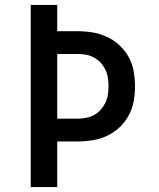

<svg xmlns="http://www.w3.org/2000/svg" viewBox="-20 -755 640 775"><path d="M104 0V-735H211V-629H294Q324 -629 354.5 -624Q385 -619 412.5 -606Q440 -593 462.5 -572Q485 -551 499.5 -524.5Q514 -498 519.5 -467.5Q525 -437 525 -407Q525 -376 519.5 -346Q514 -316 499.5 -289Q485 -262 462.5 -241Q440 -220 412.5 -207Q385 -194 354.5 -189Q324 -184 294 -184H211V0ZM211 -276H294Q311 -276 328 -279.5Q345 -283 360 -291Q375 -299 386.5 -312Q398 -325 405.5 -340.5Q413 -356 415.5 -373Q418 -390 418 -407Q418 -424 415.5 -441Q413 -458 405.5 -473.5Q398 -489 386.5 -501.5Q375 -514 360 -522.5Q345 -531 328 -534Q311 -537 294 -537H211Z"/></svg>

Font: Iosevka Aile Semibold
Style: Regular
Weight: 600
Designer: Belleve Invis
Foundry: Belleve Invis
Version: Version 31.1.0; ttfautohint (v1.8.4)